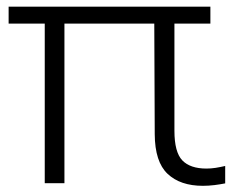

<svg xmlns="http://www.w3.org/2000/svg" viewBox="-20 -562 719 590"><path d="M603.5 9Q534 9 495 -27.8Q456 -64.5 455.5 -149.5L454 -513.5H516V-160Q516 -94.5 540.2 -69.2Q564.5 -44 614.5 -44Q628 -44 642.5 -46.2Q657 -48.5 672 -52V1.5Q657 4.5 638.8 6.8Q620.5 9 603.5 9ZM117.5 1V-513.5H178V1ZM6.5 -489.5V-541.5H626.5V-489.5Z"/></svg>

Font: Encode Sans SemiExpanded Light
Style: Regular
Weight: 300
Width: 6
Designer: Multiple Designers
Foundry: Impallari Type
Version: Version 3.002